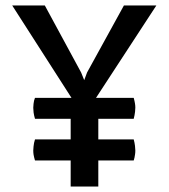

<svg xmlns="http://www.w3.org/2000/svg" viewBox="-20 -679 614 699"><path d="M107.4 -246.6Q103.5 -259.8 102.3 -269.5Q101.1 -279.3 101.1 -286.6Q101.1 -294.4 102.1 -301Q103 -307.6 104 -312.5Q105.5 -317.9 107.4 -322.8H240.2L24.4 -659.2H143.1L275.4 -415L286.6 -387.2L296.9 -415L431.2 -659.2H549.3L329.6 -322.8H466.8Q470.2 -310.1 471.4 -302.2Q472.7 -294.4 472.7 -287.1Q472.7 -279.3 471.7 -272.2Q470.7 -265.1 469.7 -259.3Q468.3 -252.4 466.8 -246.6H337.9V-171.4H466.8Q470.2 -158.7 471.4 -148.4Q472.7 -138.2 472.7 -131.3Q472.7 -123.5 471.7 -117.2Q470.7 -110.8 469.7 -105.5Q468.3 -99.6 466.8 -94.7H337.9V0H237.3V-94.7H107.4Q103.5 -107.9 102.3 -115.5Q101.1 -123 101.1 -130.9Q101.1 -138.7 102.1 -145.8Q103 -152.8 104 -158.7Q105.5 -165 107.4 -171.4H237.3V-246.6H107.4Z"/></svg>

Font: Basic
Style: Regular
Weight: 400
Designer: Magnus Gaarde
Foundry: Magnus Gaarde
Version: Version 1.003; ttfautohint (v1.1) -l 6 -r 16 -G 0 -x 16 -D l